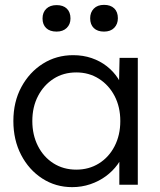

<svg xmlns="http://www.w3.org/2000/svg" viewBox="-20 -760 660 790"><path d="M35 -262Q35 -341 68 -402Q101 -463 156.5 -498Q212 -533 281 -533Q322 -533 357 -521Q392 -509 419.5 -487.5Q447 -466 465.5 -437.5Q484 -409 491 -376L469 -387L472 -522H547V0H471V-128L491 -141Q484 -111 464 -83.5Q444 -56 415.5 -35Q387 -14 351.5 -2Q316 10 277 10Q209 10 154 -25.5Q99 -61 67 -122.5Q35 -184 35 -262ZM475 -262Q475 -320 451.5 -365Q428 -410 387 -436Q346 -462 294 -462Q241 -462 200.5 -436Q160 -410 136.5 -365Q113 -320 113 -262Q113 -205 136 -159.5Q159 -114 200 -88Q241 -62 294 -62Q346 -62 387 -87.5Q428 -113 451.5 -158.5Q475 -204 475 -262ZM351 -685Q351 -709 366 -724.5Q381 -740 408 -740Q435 -740 450 -725.5Q465 -711 465 -685Q465 -661 450 -645.5Q435 -630 408 -630Q381 -630 366 -644.5Q351 -659 351 -685ZM155 -684Q155 -709 170.5 -724Q186 -739 213 -739Q240 -739 255 -724.5Q270 -710 270 -684Q270 -660 254.5 -645Q239 -630 213 -630Q185 -630 170 -644.5Q155 -659 155 -684Z"/></svg>

Font: Mach Light
Style: Regular
Weight: 300
Version: Version 1.002